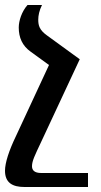

<svg xmlns="http://www.w3.org/2000/svg" viewBox="-24 -512 403 768"><path d="M144 -492H86C63 -466 51 -429 51 -402C51 -362 65 -329 99 -305L172 -252L40 32C12 90 -4 139 -4 171C-4 219 26 236 74 236H328V180H141C114 180 104 169 104 153C104 132 115 110 140 57L295 -275L163 -371C134 -392 129 -410 129 -433C129 -450 133 -470 144 -492Z"/></svg>

Font: Noto Serif Armenian ExtraCondensed SemiBold
Style: Regular
Weight: 600
Width: 2
Designer: Monotype Design Team
Foundry: Monotype Imaging Inc.
Version: Version 2.008